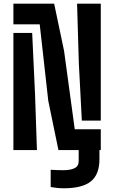

<svg xmlns="http://www.w3.org/2000/svg" viewBox="-20 -820 624 1049"><path d="M327.5 208.7Q311.8 208.7 292.8 206.8Q273.7 204.9 256.9 201.9V107.7Q269.8 108.4 290.7 109.2Q311.5 109.9 327 109.9Q364.4 109.9 387.2 98.9Q409.9 87.8 409.9 60.7V-74.2H523.3V49.8Q523.3 133 476.6 170.9Q429.9 208.7 327.5 208.7ZM299.3 0 243.7 -269.5 197 -687.1H53.2V-800H275.9L330 -542.2L388.4 -113.9H530.6V0ZM53.2 0V-640H155.8L171.4 -306.2L181.8 0ZM427.1 -161 410.7 -474.8 401.1 -800H530.6V-161Z"/></svg>

Font: Big Shoulders Stencil Text SC Thin
Style: Regular
Weight: 100
Designer: Patric King
Foundry: XO Type Co
Version: Version 2.001